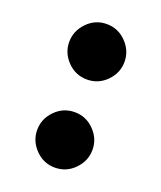

<svg xmlns="http://www.w3.org/2000/svg" viewBox="-112 -628 603 717"><g transform="rotate(20 190.0 -270.0)"><path d="M112.3 -367.9Q80.1 -400.9 80.1 -444.8Q80.1 -488.8 112.3 -522Q144.5 -555.2 189.9 -555.2Q235.4 -555.2 267.6 -522Q299.8 -488.8 299.8 -444.8Q299.8 -400.9 267.6 -367.9Q235.4 -335 189.9 -335Q144.5 -335 112.3 -367.9ZM112.3 -18.1Q80.1 -51.3 80.1 -95.2Q80.1 -139.2 112.3 -172.1Q144.5 -205.1 189.9 -205.1Q235.4 -205.1 267.6 -172.1Q299.8 -139.2 299.8 -95.2Q299.8 -51.3 267.6 -18.1Q235.4 15.1 189.9 15.1Q144.5 15.1 112.3 -18.1Z"/></g></svg>

Font: Copperplate CC
Style: Bold
Weight: 700
Designer: indestructible type*
Foundry: Cowboy Collective
Version: Version 1.000